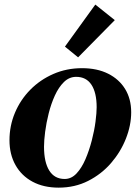

<svg xmlns="http://www.w3.org/2000/svg" viewBox="-20 -820 623 855"><path d="M241.4 15.6Q174.2 15.6 125 -10.8Q75.8 -37.2 49 -84.9Q22.2 -132.6 22.2 -195.4Q22.2 -260 46.6 -317.9Q71 -375.8 114.8 -420.3Q158.6 -464.8 217.6 -490.6Q276.6 -516.4 345.4 -516.4Q412.6 -516.4 461.6 -491.8Q510.6 -467.2 537.4 -423.3Q564.2 -379.4 564.2 -320.2Q564.2 -262.6 540.9 -203.2Q517.6 -143.8 474.8 -94.2Q432 -44.6 372.7 -14.5Q313.4 15.6 241.4 15.6ZM268 -23Q297.8 -23 320.9 -47.7Q344 -72.4 360.7 -111.5Q377.4 -150.6 388.8 -194.7Q400.2 -238.8 405.3 -278.2Q410.4 -317.6 410.4 -342.2Q410.4 -407.6 387.2 -442.7Q364 -477.8 319.4 -477.8Q288.2 -477.8 264.6 -454.6Q241 -431.4 224.3 -394.6Q207.6 -357.8 196.9 -315.4Q186.2 -273 181.1 -233.6Q176 -194.2 176 -166.6Q176 -97.8 199.4 -60.4Q222.8 -23 268 -23ZM327.8 -564.6 269.2 -612.4 404.4 -799.6 491.2 -730.4Z"/></svg>

Font: Wittgenstein
Style: Italic
Weight: 400
Italic angle: -11°
Designer: Jörg Drees
Foundry: Jörg Drees
Version: Version 1.500